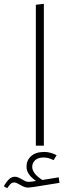

<svg xmlns="http://www.w3.org/2000/svg" viewBox="-103 -764 335 1007"><path d="M85 0V-739L127 -744V0ZM209 195 72 217Q48 220 44 220Q26 220 0 204Q-18 193 -28 193Q-39 193 -46 199Q-53 205 -65 223L-83 213Q-68 187 -54.5 175Q-41 163 -25 163Q-15 163 -5.5 167.5Q4 172 13 177Q15 178 25.5 184Q36 190 48 190L68 188L86 185Q36 151 36 110Q36 77 60 55Q84 33 129 33Q162 33 194 50L178 76Q151 62 127 62Q96 62 81 76.5Q66 91 66 111Q66 146 119 180L205 166Z"/></svg>

Font: FiraGO ExtraLight
Style: Regular
Weight: 200
Designer: bBox Type
Foundry: bBox Type GmbH
Version: Version 1.001